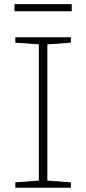

<svg xmlns="http://www.w3.org/2000/svg" viewBox="-20 -882 405 902"><path d="M313 -25.5V0H52V-25.5L162.5 -33.5V-673.5L52 -681.5V-707H313V-681.5L202.5 -673.5V-33.5ZM48 -829V-862.5H317V-829Z"/></svg>

Font: Newsreader Caption ExtraLight
Style: Regular
Weight: 275
Designer: Hugues Gentile
Foundry: Production Type
Version: Version 1.001